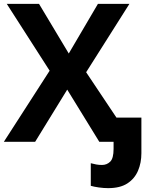

<svg xmlns="http://www.w3.org/2000/svg" viewBox="-20 -734 772 994"><path d="M540 240Q517 240 492 236.5Q467 233 450 228V111Q465 115 478.5 117.5Q492 120 508 120Q533 120 550.5 103Q568 86 568 37V0H494L328 -270L162 0H0L237 -368L15 -714H182L336 -457L487 -714H650L426 -360L583 -125H712V59Q712 109 694.5 150Q677 191 639.5 215.5Q602 240 540 240Z"/></svg>

Font: Noto IKEA Latin
Style: Bold
Weight: 700
Designer: Monotype Design Team
Foundry: Monotype Imaging Inc.
Version: Version 1.0